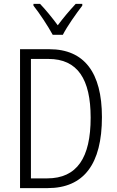

<svg xmlns="http://www.w3.org/2000/svg" viewBox="-20 -967 599 987"><path d="M251 -788H303C326 -833 371 -896 403 -938V-947H369C334 -909 307 -877 277 -837C249 -875 214 -918 186 -947H152V-938C183 -899 226 -834 251 -788ZM504 -365C504 -594 413 -714 234 -714H83V0H225C411 0 504 -124 504 -365ZM446 -362C446 -156 376 -50 222 -50H139V-664H229C379 -664 446 -560 446 -362Z"/></svg>

Font: Noto Sans Hebrew Condensed Light
Style: Regular
Weight: 300
Width: 3
Designer: Monotype Design Team
Foundry: Monotype Imaging Inc.
Version: Version 2.004